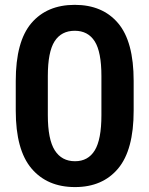

<svg xmlns="http://www.w3.org/2000/svg" viewBox="-20 -750 607 780"><path d="M284.7 10Q172 10 108 -65.5Q44 -141 44 -300.3V-421.3Q44 -581.3 107.3 -655.8Q170.7 -730.3 283.7 -730.3Q396.7 -730.3 459.8 -655.8Q523 -581.3 523 -421.3V-300.3Q523 -140.7 459.8 -65.3Q396.7 10 284.7 10ZM283.7 -625Q229.3 -625 201.8 -582.2Q174.3 -539.3 174.3 -441V-282.3Q174.3 -183.7 202.5 -139.3Q230.7 -95 284.7 -95Q338 -95 365 -139.2Q392 -183.3 392 -282.3V-441Q392 -539.3 364.7 -582.2Q337.3 -625 283.7 -625Z"/></svg>

Font: FreesentationVF
Style: Regular
Weight: 400
Designer: glyphs from Roboto by Christian Robertson / Hangul glyphs from Noto Sans CJK(Source Han Sans) by Jang Soo-young and Kang
Foundry: PT&
Version: Version 2.001;Glyphs 3.3.1 (3343)